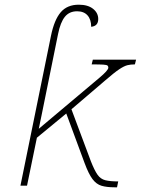

<svg xmlns="http://www.w3.org/2000/svg" viewBox="-20 -790 599 817"><path d="M467 7Q434 7 412 0.5Q390 -6 373.5 -28Q357 -50 340 -96L262 -307L137 -204L95 0H67L197 -638Q211 -706 238.5 -738Q266 -770 315 -770Q354 -770 376 -752.5Q398 -735 398 -709Q398 -679 368 -676Q368 -707 352.5 -724.5Q337 -742 308 -742Q275 -742 256 -718.5Q237 -695 227 -645L157 -300Q154 -286 151 -271Q148 -256 145 -242L403 -459Q441 -491 441 -502Q441 -508 437.5 -511Q434 -514 419.5 -515Q405 -516 370 -516L375 -536H559L554 -516Q536 -516 522 -512.5Q508 -509 487 -495Q466 -481 428 -448L284 -325L367 -103Q382 -65 395 -46.5Q408 -28 428.5 -23Q449 -18 483 -18L478 7Z"/></svg>

Font: Noto Serif Thin
Style: Italic
Weight: 100
Italic angle: -12°
Designer: Monotype Design Team
Foundry: Monotype Imaging Inc.
Version: Version 2.014; ttfautohint (v1.8.4.7-5d5b)